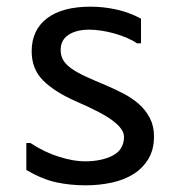

<svg xmlns="http://www.w3.org/2000/svg" viewBox="-20 -559 540 576"><path d="M71 -130Q114 -102 157.5 -88.5Q201 -75 234 -75Q285 -75 318.5 -92.5Q352 -110 352 -149Q352 -171 319.5 -196Q287 -221 210 -254Q144 -283 109.5 -317.5Q75 -352 75 -405Q75 -469 121 -504Q167 -539 252 -539Q290 -539 329 -530.5Q368 -522 403 -503V-429H391Q378 -438 360.5 -445.5Q343 -453 323.5 -458.5Q304 -464 284.5 -467Q265 -470 248 -470Q209 -470 185.5 -454.5Q162 -439 162 -409Q162 -392 169.5 -379Q177 -366 193.5 -354Q210 -342 236 -330Q262 -318 298 -303Q324 -292 350 -278.5Q376 -265 396.5 -247Q417 -229 429.5 -205Q442 -181 442 -150Q442 -110 425 -82Q408 -54 380 -36.5Q352 -19 314.5 -11Q277 -3 237 -3Q191 -3 149 -12Q107 -21 59 -49V-130Z"/></svg>

Font: D2Coding ligature
Style: Regular
Weight: 400
Monospace: yes
Designer: Yong-Rak Park; Jeong-Hwan Yoon; Sang-Min Lee;
Foundry: NHN Corporation
Version: Version 1.3.2; Build 20180524